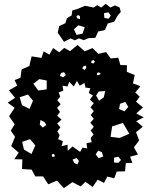

<svg xmlns="http://www.w3.org/2000/svg" viewBox="-20 -954 782 995"><path d="M355 -10 311 21 275 -18 230 1 203 -40H163L144 -75L94 -78L96 -128L54 -129L77 -163L38 -197L58 -245L36 -277L56 -310L27 -352L56 -395L20 -422L58 -447L26 -486L69 -510L56 -539L86 -551L92 -594L132 -612L144 -662L195 -654L206 -688L236 -671L255 -705L287 -683L313 -706L343 -689L382 -721L419 -688L459 -705L490 -675L530 -684L554 -651L593 -655L604 -617L638 -616L637 -582L678 -565L669 -522L708 -507L681 -475L704 -453L685 -427L721 -397L686 -366L725 -346L686 -326L720 -297L685 -269L701 -226L674 -190L695 -153L654 -142L666 -110L632 -109L628 -66L585 -65L572 -30L536 -39L519 -6L486 -23L460 15L423 -12L398 12ZM472 -634 464 -643 454 -639 453 -628 464 -625ZM426 -614 413 -611 406 -600 418 -591 427 -601ZM312 -580 297 -576 290 -561 307 -553 321 -565ZM493 -579 483 -576 482 -564 493 -565 502 -572ZM222 -537 184 -544 153 -520 178 -485 222 -491ZM395 -167 408 -189 432 -185 428 -212 455 -217 450 -239 465 -257 450 -278 466 -297 448 -318 466 -338 450 -358 466 -378 449 -398 466 -419 446 -438 462 -459 440 -472 448 -497 423 -500 418 -524 393 -510 379 -535 362 -506 339 -530 330 -506 304 -510 308 -484 284 -475 292 -453 277 -435 294 -414 276 -395 291 -374 276 -354 299 -334 276 -314 293 -294 277 -273 289 -254 281 -233 306 -222 299 -196 330 -204 331 -172 356 -195ZM525 -482 492 -480 478 -459 493 -432 518 -450ZM151 -432 125 -464 82 -450 94 -409 133 -390ZM629 -426 602 -416 597 -389 625 -377 645 -400ZM210 -322 190 -332 186 -308 202 -293 220 -307ZM617 -317 561 -299 553 -245 600 -239 650 -261ZM163 -200 136 -233 95 -219 104 -179 143 -156ZM508 -165 489 -174 476 -154 491 -134 515 -143ZM264 -151 256 -157 248 -152 250 -142 262 -141ZM593 -142 571 -137V-112L593 -110L607 -125ZM389 -120 377 -135 356 -127 365 -109 382 -102ZM279 -785 287 -819 319 -834 327 -860 351 -874 355 -900 380 -907 421 -924 464 -915 484 -927 504 -915 528 -934 552 -915 576 -926 600 -915 606 -892 590 -874 572 -842 538 -832 524 -798 489 -791 474 -758 438 -756 414 -746 389 -755 367 -745 346 -755 312 -737ZM554 -873 542 -890 519 -886 521 -861 543 -857ZM394 -871 384 -876 376 -869 380 -859 395 -855ZM419 -813 386 -823 363 -802 377 -773 408 -780Z"/></svg>

Font: Rubik Gemstones
Style: Regular
Weight: 400
Designer: Hubert and Fischer, NaN
Foundry: Hubert and Fischer, NaN
Version: Version 2.200